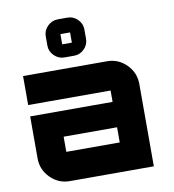

<svg xmlns="http://www.w3.org/2000/svg" viewBox="-91 -919 906 998"><g transform="rotate(-10 362.5 -419.5)"><path d="M495 -580Q555 -580 597.5 -537Q640 -494 640 -435V0H197Q137 0 94.5 -43Q52 -86 52 -145V-367H487V-427H52V-580ZM487 -153V-233H205V-153ZM281 -839H332Q363 -839 385.5 -816.5Q408 -794 408 -763V-714Q408 -683 385.5 -660.5Q363 -638 332 -638H281Q250 -638 227 -660.5Q204 -683 204 -714V-763Q204 -794 227 -816.5Q250 -839 281 -839ZM281 -761V-707H332V-761Z"/></g></svg>

Font: Orbitron
Style: Black
Weight: 900
Designer: Matt McInerney
Foundry: Matt McInerney
Version: 1.000